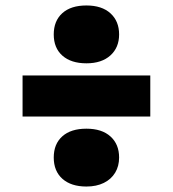

<svg xmlns="http://www.w3.org/2000/svg" viewBox="-20 -731 632 702"><path d="M176.5 -605Q176.5 -654.5 207.8 -682.8Q239 -711 296 -711Q352.5 -711 384 -682.2Q415.5 -653.5 415.5 -605Q415.5 -557 383.5 -528.2Q351.5 -499.5 296 -499.5Q240 -499.5 208.2 -527.5Q176.5 -555.5 176.5 -605ZM62.5 -305V-455H529.5V-305ZM176.5 -155Q176.5 -204.5 207.8 -232.5Q239 -260.5 296 -260.5Q352.5 -260.5 384 -232Q415.5 -203.5 415.5 -155Q415.5 -123.5 401 -99.5Q386.5 -75.5 359.5 -62.2Q332.5 -49 296 -49Q240 -49 208.2 -77.2Q176.5 -105.5 176.5 -155Z"/></svg>

Font: Encode Sans Expanded ExtraBold
Style: Regular
Weight: 800
Width: 7
Designer: Multiple Designers
Foundry: Impallari Type
Version: Version 2.000